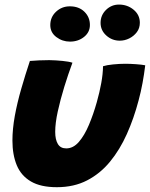

<svg xmlns="http://www.w3.org/2000/svg" viewBox="-20 -768 640 819"><path d="M419.5 -485.5Q435 -490.5 462.2 -493.2Q489.5 -496 514.5 -496Q535 -496 559.8 -494.2Q584.5 -492.5 599.5 -489.5Q595 -452 588 -414Q581 -376 571 -339Q551 -263 521 -196Q491 -129 449.2 -78.2Q407.5 -27.5 351.5 1.5Q295.5 30.5 222.5 30.5Q153.5 30.5 111.8 6Q70 -18.5 51.5 -63.2Q33 -108 33 -168.5Q33 -217.5 43.2 -273.8Q53.5 -330 70.8 -389.8Q88 -449.5 107.5 -508Q123 -509.5 146.8 -510.5Q170.5 -511.5 190 -511.5Q218.5 -511 246.2 -508.2Q274 -505.5 289 -500.5Q271 -452 254.2 -397.5Q237.5 -343 226.5 -293Q215.5 -243 215.5 -205.5Q215.5 -172.5 226.8 -153.8Q238 -135 262.5 -135Q292.5 -135 316.5 -162.8Q340.5 -190.5 359.5 -235.8Q378.5 -281 393 -332.5Q405 -375.5 412 -414Q419 -452.5 419.5 -485.5ZM278.5 -590.5Q246 -590.5 220.2 -610Q194.5 -629.5 194.5 -661Q194.5 -695 219 -718Q243.5 -741 278 -741Q316.5 -741 340 -718Q363.5 -695 363.5 -661.5Q363.5 -630.5 338.5 -610.5Q313.5 -590.5 278.5 -590.5ZM491 -594.5Q458 -594.5 433.5 -616.5Q409 -638.5 409 -670.5Q409 -703 432.2 -725.8Q455.5 -748.5 487.5 -748.5Q523.5 -748.5 550 -726.5Q576.5 -704.5 576.5 -671Q576.5 -648 563.8 -631Q551 -614 531.5 -604.2Q512 -594.5 491 -594.5Z"/></svg>

Font: Grandstander Thin ExtraBold
Style: Italic
Weight: 800
Italic angle: -15°
Version: Version 1.200